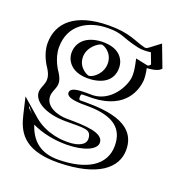

<svg xmlns="http://www.w3.org/2000/svg" viewBox="-140 -679 968 1029"><g transform="rotate(20 344.0 -165.0)"><path d="M102 -90C102 -142.2 147 -155 100 -225C100 -225 57 -284 57 -353C57 -481 156 -552.6 308 -554C416 -555 435 -527 517 -509C568.8 -503.5 575.3 -522.3 595 -534L633 -434C614 -398 552 -411 552 -411C558 -383 561.4 -354.9 559 -334C553 -281 508 -164 359 -158C276 -157 268 -158 268 -142C268 -126 297 -124 346 -124C542 -124 599 -51 599 42C599 155 496 227 303 230C103 233 73 107 55 -4C147 141 445 132 438 51C434.4 9.6 374 8 269 8C179 8 102 -29 102 -90ZM210.5 -343C207.2 -393 246.8 -438.4 298.5 -444C353.5 -450 394.2 -415 397.5 -365C400.8 -315 367.8 -270 309.5 -264C257.7 -258.7 213.8 -293 210.5 -343ZM117 -90C117 -43.9 179.8 -7 269 -7C366.6 -7 447.7 -10.5 452.9 49.7C457.1 98 396.9 118.1 339.7 122.9C259.1 129.7 151.4 110 80.1 47.8C100.9 136.8 142.9 217.4 302.8 215C493.7 212 584 142.4 584 42C584 -41.1 538 -109 346 -109C305.8 -109 253 -104.8 253 -142C253 -176.5 285.3 -172.1 358.6 -173C497.4 -178.6 538.6 -286.9 544.1 -335.7C546.1 -353.7 543.1 -380.7 537.3 -407.9L532.5 -430.3L555 -425.7C556 -425.5 599.9 -418.7 616.2 -436L588 -510.2C574.2 -499.7 553.7 -490.1 514.6 -494.2C427.8 -513.2 413.2 -540 308.1 -539C160.5 -537.6 72 -470.4 72 -353C72 -289.5 112.3 -233.6 112.3 -233.6C163.1 -157.9 117 -127.5 117 -90ZM195.5 -342C191.7 -400.6 237.5 -452.4 296.9 -458.9C359.7 -465.8 408.6 -424.5 412.5 -366C416.3 -308.4 377.3 -255.9 311 -249.1C251.7 -243 199.4 -282.9 195.5 -342ZM117 -90C117 -127.5 163.1 -157.9 112.3 -233.6C112.3 -233.6 72 -289.5 72 -353C72 -470.4 160.5 -537.6 308.1 -539C413.2 -540 427.8 -513.2 514.6 -494.2C553.7 -490.1 574.2 -499.7 588 -510.2L616.2 -436C599.9 -418.7 556 -425.5 555 -425.7L532.5 -430.3L537.3 -407.9C543.1 -380.7 546.1 -353.7 544.1 -335.7C538.6 -286.9 497.4 -178.6 358.6 -173C285.3 -172.1 253 -176.5 253 -142C253 -104.8 305.8 -109 346 -109C538 -109 584 -41.1 584 42C584 142.4 493.7 212 302.8 215C142.9 217.4 100.9 136.8 80.1 47.8C151.4 110 259.1 129.7 339.7 122.9C396.9 118.1 457.1 98 452.9 49.7C447.7 -10.5 366.6 -7 269 -7C179.8 -7 117 -43.9 117 -90ZM195.5 -342C199.4 -282.9 251.7 -243 311 -249.1C377.3 -255.9 416.3 -308.4 412.5 -366C408.6 -424.5 359.7 -465.8 296.9 -458.9C237.5 -452.4 191.7 -400.6 195.5 -342ZM102 -90C102 -28.9 178.9 8 269 8C374 8 434.4 9.1 438 51C440.7 82.7 397.8 103 338.5 108C260.8 114.5 157 94.9 90 36.5L54.9 5.9L65.5 51.2C87.1 143.6 135.4 232.5 303 230C496 227 599 154.9 599 42C599 -50.8 541.9 -124 346 -124C308.5 -124 268 -123.3 268 -142C268 -158.1 276.6 -157 359 -158C508 -164 553 -281 559 -334C561.4 -355 558 -382.9 552 -411C552.9 -410.8 602.4 -399.5 627.1 -425.6L633.6 -432.5L594.9 -534.3L578.9 -522.1C567.7 -513.6 552.7 -505.5 517 -509C433.3 -527.6 416.3 -555 308 -554C156.1 -552.6 57 -480.9 57 -353C57 -283.6 99.7 -225.5 100 -224.9C147.5 -153.1 102 -142.3 102 -90ZM210.5 -343C213.8 -293 257.7 -258.7 309.5 -264C367.7 -270 400.8 -315.1 397.5 -365C394.2 -414.9 353.4 -450 298.5 -444C246.7 -438.4 207.2 -393 210.5 -343ZM346 -109C502.2 -109 559 -52.1 559 42C559 153.7 459.4 212.6 301.4 215C197.2 216.6 141.4 165.7 114.3 82.3C173.4 110.9 246 124.9 315.4 124.1C411.1 122.9 481.6 92.6 478 50.5C473.4 -2.7 371.4 -7 269 -7C213.1 -7 142 -32.1 142 -90C142 -136.9 188 -155.3 138.7 -228.8C138.5 -229.1 97 -286.6 97 -353C97 -481.7 198 -538 309 -539C395.4 -539.8 393.4 -518.7 496.8 -496.1C518.3 -491.3 547.8 -492.4 569 -496L592.4 -434.5C590.3 -431.4 589.1 -430.2 587.2 -428.5C578.3 -420.7 574.9 -423.6 570.8 -424.2L506.2 -437.7L512.1 -409.8C518 -382.2 521.3 -354.4 519 -334.6C512.6 -277.5 455.5 -177.8 356.1 -173C311 -172.4 228 -179.9 228 -142C228 -106.9 314 -109 346 -109ZM170.5 -342.6C171.7 -324.9 177.6 -308.9 187.5 -295.2C203.3 -273.4 232.4 -250.1 293.6 -248.5C302.5 -248.3 311.5 -248.7 320.1 -249.5C417.7 -259.6 440.7 -316.8 437.5 -365.4C436.2 -384.6 429.8 -401.9 418.7 -416.4C403.6 -436.1 376.5 -457.2 319 -459.5C308.4 -459.9 297.5 -459.5 287.3 -458.4C196.8 -448.5 167.3 -391.9 170.5 -342.6ZM77 -90C77 -40.9 145.2 8 269 8C369.9 8 408.7 1.1 413 50.2C416.7 93.1 367.8 105.2 330.9 108.3C276.5 112.9 184.3 100.7 116.9 41.9L18.5 -43.9L40.3 49.1C59.9 133.1 97.1 233.1 304.4 230C530.1 226.5 624 143.7 624 42C624 -39.9 577.3 -124 346 -124C337.4 -124 329.7 -123.9 323.2 -123.9C301.4 -123.8 293 -119.2 293 -142C293 -151 296.2 -155.8 297.6 -156.9C303.3 -157.6 326 -157.6 359.9 -158L361.4 -158C549.1 -165.5 578.9 -289.7 584.1 -335C586.2 -354.2 583.1 -381.5 577.2 -409.1C596.6 -409.2 625.6 -412.7 643.3 -422.8C649.4 -426.3 652.9 -429.9 657.2 -434.4L609.4 -560.3L552.1 -516.8C540.2 -507.8 535.5 -507.9 529.9 -508.2C467.4 -522.6 431.6 -555.1 307.2 -554C118.7 -552.3 32 -469.7 32 -353C32 -287.3 73.3 -230.2 73.6 -229.8C122.6 -156.4 77 -133.1 77 -90ZM235.5 -342.4C231.6 -401.7 287.4 -442.3 308 -444.5C317 -445.5 368.6 -424.5 372.5 -365.6C376.4 -306.7 327.1 -266.3 300.4 -263.5C294.1 -262.9 239.4 -283.3 235.5 -342.4Z"/></g></svg>

Font: Hussar Outliner
Style: Regular
Weight: 700
Foundry: Cannot Into Space Fonts
Version: Version 0.92